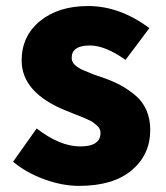

<svg xmlns="http://www.w3.org/2000/svg" viewBox="-20 -603 550 637"><path d="M242.2 13.7Q186.5 13.7 126.5 -8.3Q66.4 -30.3 23.4 -66.4L101.6 -176.8Q178.7 -117.2 246.1 -117.2Q313.5 -117.2 313.5 -162.1Q313.5 -168.9 310.5 -175.3Q307.6 -181.6 300.8 -187.5Q293.9 -193.4 287.6 -197.8Q281.2 -202.1 269 -207.5Q256.8 -212.9 248.5 -216.3Q240.2 -219.7 224.6 -225.6Q209 -231.4 200.2 -235.4Q51.8 -294.9 51.8 -402.3Q51.8 -483.4 112.8 -533.2Q173.8 -583 272.5 -583Q377 -583 475.6 -509.8L396.5 -404.3Q329.1 -452.1 278.3 -452.1Q217.8 -452.1 217.8 -411.1Q217.8 -404.3 220.7 -397.9Q223.6 -391.6 230 -386.2Q236.3 -380.9 242.7 -377Q249 -373 261.2 -368.2Q273.4 -363.3 281.2 -359.9Q289.1 -356.4 304.7 -351.1Q320.3 -345.7 329.1 -342.8Q360.4 -331.1 383.3 -318.4Q406.2 -305.7 429.7 -286.1Q453.1 -266.6 465.8 -237.3Q478.5 -208 478.5 -171.9Q478.5 -89.8 417 -38.1Q355.5 13.7 242.2 13.7Z"/></svg>

Font: Gen Shin Gothic Heavy
Style: Bold
Weight: 900
Designer: [Source Han Sans]
Ryoko NISHIZUKA  (kana & ideographs); Paul D. Hunt (Latin, Greek & Cyrillic); Wenlong ZHANG  (bopomofo
Version: Version 1.002.20150607